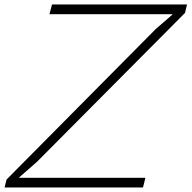

<svg xmlns="http://www.w3.org/2000/svg" viewBox="-30 -830 848 850"><path d="M613.8 -43 603 0H-9.8L-1 -35.2L659.2 -701.2L732.9 -765.1V-767.1H189L200.2 -810.1H797.9L789.1 -772.9L133.8 -113.8L55.2 -44.9V-43Z"/></svg>

Font: Sinkin Sans 200 X Light Italic
Style: Regular
Weight: 200
Italic angle: -112°
Designer: Keith Bates
Foundry: K-Type
Version: Sinkin Sans (version 1.0)  by Keith Bates   •   © 2014   www